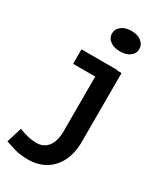

<svg xmlns="http://www.w3.org/2000/svg" viewBox="-290 -793 943 1114"><g transform="rotate(30 181.5 -235.5)"><path d="M97 238Q45 238 7.5 227Q-30 216 -58 206L-27 104Q1 115 31 122.5Q61 130 92 130Q140 130 167.5 94Q195 58 195 -9V-468H317V-11Q317 70 288.5 125.5Q260 181 210.5 209.5Q161 238 97 238ZM47 -374V-471H287V-374ZM245 -572Q205 -572 179.5 -591Q154 -610 154 -639Q154 -670 179.5 -689.5Q205 -709 245 -709Q287 -709 312 -689.5Q337 -670 337 -639Q337 -610 312 -591Q287 -572 245 -572Z"/></g></svg>

Font: BioRhyme SemiExpanded SemiBold
Style: Regular
Weight: 600
Width: 6
Designer: Aoife Mooney
Foundry: Aoife Mooney Type
Version: Version 1.600;gftools[0.9.33]